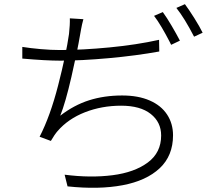

<svg xmlns="http://www.w3.org/2000/svg" viewBox="-20 -857 1040 921"><path d="M369 -717 364 -689Q351 -612 322.5 -488Q294 -364 269 -302Q335 -353 407.5 -376Q480 -399 566 -399Q643 -399 698 -375Q753 -351 781.5 -307.5Q810 -264 810 -208Q810 -110 746 -50Q682 10 568 31.5Q454 53 304 37L290 -19Q414 -3 519.5 -16.5Q625 -30 689 -77.5Q753 -125 753 -207Q753 -271 703 -310.5Q653 -350 561 -350Q468 -350 387.5 -318.5Q307 -287 256 -228Q242 -212 224 -181L170 -201Q221 -300 259 -448Q297 -596 311 -694Q316 -740 315 -769L380 -765Q373 -740 369 -717ZM268 -617Q375 -617 505 -629.5Q635 -642 743 -666L744 -610Q634 -590 502 -578Q370 -566 269 -566Q201 -566 87 -576V-632Q124 -626 174.5 -621.5Q225 -617 268 -617ZM843 -662 801 -642 793 -658Q775 -693 755.5 -726Q736 -759 719 -781L761 -799Q780 -773 803.5 -733Q827 -693 843 -662ZM952 -700 911 -681Q865 -770 826 -819L867 -837Q887 -810 912.5 -769.5Q938 -729 952 -700Z"/></svg>

Font: 寒蝉端黑体 Light
Style: Regular
Weight: 300
Designer: ChillDuanSans {Warren2060}; 
Source Han Sans {Ryoko NISHIZUKA 西塚涼子 (kana, bopomofo & ideographs); Paul D. Hunt (Latin, G
Foundry: ChillType&Adobe
Version: Version 1.300;Glyphs 3.3 (3306)